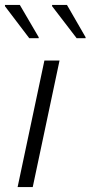

<svg xmlns="http://www.w3.org/2000/svg" viewBox="-30 -754 365 774"><path d="M41 0 149 -510H210L102 0ZM88 -600 -10 -729V-734H50L126 -604V-600ZM279 -600 180 -729V-734H240L315 -604V-600Z"/></svg>

Font: Saira Thin Light
Style: Italic
Weight: 300
Italic angle: -12°
Version: Version 1.101